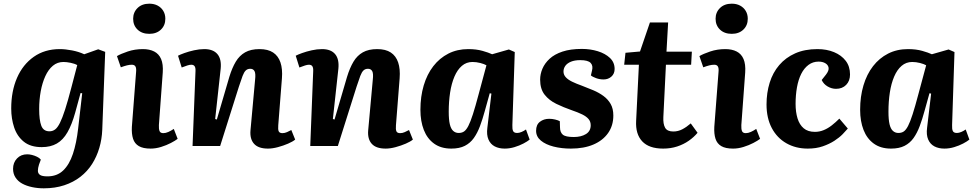

<svg xmlns="http://www.w3.org/2000/svg" viewBox="-20 -794 5291 1044"><path d="M427 -287 418 -288 389 -182Q371 -117 347 -75Q323 -33 289 -13.5Q255 6 207 6Q146 6 109.5 -23.5Q73 -53 57 -101Q41 -149 41 -204Q41 -298 72.5 -370.5Q104 -443 163.5 -485Q223 -527 305 -527Q335 -527 371.5 -520Q408 -513 438 -499L514 -526L552 -512L536 -88Q534 -37 520 10.5Q506 58 480.5 98Q455 138 417 167.5Q379 197 329 213.5Q279 230 218 230Q185 230 154.5 223.5Q124 217 101 204.5Q78 192 64.5 171.5Q51 151 51 124Q51 90 72.5 67.5Q94 45 128 45Q140 45 154 48.5Q168 52 181.5 58.5Q195 65 202 74L192 101Q186 120 186 134.5Q186 149 197.5 157Q209 165 238 165Q290 165 323.5 133Q357 101 376.5 42.5Q396 -16 405 -96ZM249 -80Q266 -80 279.5 -90Q293 -100 306 -126Q319 -152 334 -198.5Q349 -245 368 -318L400 -440Q386 -448 364 -452.5Q342 -457 325 -457Q292 -457 267.5 -436.5Q243 -416 226.5 -380Q210 -344 201.5 -298Q193 -252 193 -201Q193 -141 204.5 -110.5Q216 -80 249 -80Z M720 -403Q722 -423 716.5 -432.5Q711 -442 697 -442Q684 -442 670 -438.5Q656 -435 637 -428L616 -489Q636 -501 674.5 -514Q713 -527 757 -527Q793 -527 818.5 -514Q844 -501 856 -473Q868 -445 865 -400L844 -114Q843 -93 847.5 -81.5Q852 -70 868 -70Q881 -70 895.5 -76.5Q910 -83 925 -93L946 -39Q933 -29 909 -16.5Q885 -4 856 5Q827 14 799 14Q758 14 735 0.5Q712 -13 703.5 -39.5Q695 -66 697 -104ZM704 -692Q704 -727 728 -750.5Q752 -774 792 -774Q818 -774 837.5 -763.5Q857 -753 868 -734.5Q879 -716 879 -692Q879 -656 855 -633Q831 -610 792 -610Q752 -610 728 -633Q704 -656 704 -692Z M1585 -35Q1572 -24 1546.5 -13Q1521 -2 1491.5 6Q1462 14 1437 14Q1385 14 1361.5 -12Q1338 -38 1342 -85L1367 -360Q1371 -394 1364 -407Q1357 -420 1341 -420Q1326 -420 1316.5 -411Q1307 -402 1299 -381Q1291 -360 1279 -323L1177 0H1027L1043 -407Q1044 -425 1038.5 -433.5Q1033 -442 1020 -442Q1011 -442 998.5 -438Q986 -434 968 -427L948 -491Q959 -497 982.5 -505.5Q1006 -514 1035 -520.5Q1064 -527 1091 -527Q1139 -527 1162 -500Q1185 -473 1180 -421L1150 -147L1159 -144L1227 -376Q1242 -425 1262 -458.5Q1282 -492 1313 -509.5Q1344 -527 1391 -527Q1437 -527 1465 -508.5Q1493 -490 1505 -454.5Q1517 -419 1513 -368L1493 -113Q1491 -90 1495.5 -80Q1500 -70 1516 -70Q1528 -70 1540.5 -75.5Q1553 -81 1564 -87Z M2225 -35Q2212 -24 2186.5 -13Q2161 -2 2131.5 6Q2102 14 2077 14Q2025 14 2001.5 -12Q1978 -38 1982 -85L2007 -360Q2011 -394 2004 -407Q1997 -420 1981 -420Q1966 -420 1956.5 -411Q1947 -402 1939 -381Q1931 -360 1919 -323L1817 0H1667L1683 -407Q1684 -425 1678.5 -433.5Q1673 -442 1660 -442Q1651 -442 1638.5 -438Q1626 -434 1608 -427L1588 -491Q1599 -497 1622.5 -505.5Q1646 -514 1675 -520.5Q1704 -527 1731 -527Q1779 -527 1802 -500Q1825 -473 1820 -421L1790 -147L1799 -144L1867 -376Q1882 -425 1902 -458.5Q1922 -492 1953 -509.5Q1984 -527 2031 -527Q2077 -527 2105 -508.5Q2133 -490 2145 -454.5Q2157 -419 2153 -368L2133 -113Q2131 -90 2135.5 -80Q2140 -70 2156 -70Q2168 -70 2180.5 -75.5Q2193 -81 2204 -87Z M2766 -114Q2765 -92 2770 -81.5Q2775 -71 2792 -71Q2803 -71 2816 -76.5Q2829 -82 2840 -90L2860 -35Q2848 -25 2826 -13.5Q2804 -2 2777.5 6Q2751 14 2724 14Q2693 14 2670 2Q2647 -10 2636 -35.5Q2625 -61 2630 -99L2652 -285L2643 -287L2616 -190Q2604 -146 2590 -108.5Q2576 -71 2556.5 -43.5Q2537 -16 2507.5 -1Q2478 14 2434 14Q2378 14 2340.5 -13Q2303 -40 2284.5 -87.5Q2266 -135 2266 -197Q2266 -269 2284 -329.5Q2302 -390 2336 -434Q2370 -478 2418 -502.5Q2466 -527 2526 -527Q2570 -527 2603.5 -517.5Q2637 -508 2656 -499L2747 -525L2779 -511ZM2474 -71Q2491 -71 2503 -79Q2515 -87 2526.5 -109Q2538 -131 2551.5 -173Q2565 -215 2583 -283L2625 -439Q2613 -446 2591.5 -451.5Q2570 -457 2549 -457Q2516 -457 2491.5 -436Q2467 -415 2451 -377.5Q2435 -340 2427.5 -291Q2420 -242 2420 -187Q2420 -143 2426 -118Q2432 -93 2444.5 -82Q2457 -71 2474 -71Z M3100 -49Q3140 -49 3166 -65Q3192 -81 3192 -113Q3192 -133 3180 -147Q3168 -161 3145.5 -172Q3123 -183 3088 -195Q3045 -210 3005.5 -229Q2966 -248 2941.5 -279Q2917 -310 2917 -361Q2917 -391 2929.5 -420.5Q2942 -450 2968.5 -474.5Q2995 -499 3038.5 -513.5Q3082 -528 3144 -528Q3190 -528 3230.5 -515.5Q3271 -503 3296.5 -479Q3322 -455 3322 -419Q3322 -393 3304.5 -377.5Q3287 -362 3262 -362Q3241 -362 3221.5 -369Q3202 -376 3193 -384L3199 -410Q3206 -437 3191.5 -452Q3177 -467 3135 -467Q3105 -467 3084.5 -458.5Q3064 -450 3054 -436Q3044 -422 3044 -405Q3044 -388 3056 -374.5Q3068 -361 3090.5 -350Q3113 -339 3144 -328Q3176 -316 3206.5 -303Q3237 -290 3261.5 -272Q3286 -254 3300.5 -228.5Q3315 -203 3315 -166Q3315 -111 3286.5 -70.5Q3258 -30 3206.5 -8Q3155 14 3084 14Q3033 14 2990 3Q2947 -8 2921 -29.5Q2895 -51 2895 -83Q2895 -116 2916 -132Q2937 -148 2966 -148Q2983 -148 2999 -144Q3015 -140 3024 -135L3025 -102Q3025 -75 3040 -62Q3055 -49 3100 -49Z M3381 -507 3460 -514 3514 -672H3613L3604 -513H3742L3738 -442H3601L3587 -158Q3585 -120 3596.5 -99.5Q3608 -79 3641 -79Q3667 -79 3690 -91Q3713 -103 3736 -123L3773 -72Q3753 -48 3725 -28.5Q3697 -9 3662 2.5Q3627 14 3586 14Q3509 14 3472 -25.5Q3435 -65 3439 -137L3454 -442H3374Z M3887 -403Q3889 -423 3883.5 -432.5Q3878 -442 3864 -442Q3851 -442 3837 -438.5Q3823 -435 3804 -428L3783 -489Q3803 -501 3841.5 -514Q3880 -527 3924 -527Q3960 -527 3985.5 -514Q4011 -501 4023 -473Q4035 -445 4032 -400L4011 -114Q4010 -93 4014.5 -81.5Q4019 -70 4035 -70Q4048 -70 4062.5 -76.5Q4077 -83 4092 -93L4113 -39Q4100 -29 4076 -16.5Q4052 -4 4023 5Q3994 14 3966 14Q3925 14 3902 0.5Q3879 -13 3870.5 -39.5Q3862 -66 3864 -104ZM3871 -692Q3871 -727 3895 -750.5Q3919 -774 3959 -774Q3985 -774 4004.5 -763.5Q4024 -753 4035 -734.5Q4046 -716 4046 -692Q4046 -656 4022 -633Q3998 -610 3959 -610Q3919 -610 3895 -633Q3871 -656 3871 -692Z M4425 -527Q4475 -527 4515 -510.5Q4555 -494 4578.5 -463.5Q4602 -433 4602 -389Q4602 -354 4581 -332.5Q4560 -311 4526 -311Q4502 -311 4480 -324Q4458 -337 4448 -359L4471 -388Q4488 -410 4485.5 -425.5Q4483 -441 4468 -450Q4453 -459 4431 -459Q4400 -459 4376 -441Q4352 -423 4336.5 -392Q4321 -361 4313.5 -319Q4306 -277 4306 -229Q4306 -185 4316.5 -150.5Q4327 -116 4350 -96.5Q4373 -77 4411 -77Q4436 -77 4459 -86.5Q4482 -96 4503 -112.5Q4524 -129 4544 -149L4590 -95Q4580 -83 4562 -64.5Q4544 -46 4517 -28.5Q4490 -11 4454 1.5Q4418 14 4372 14Q4307 14 4256 -15Q4205 -44 4176.5 -98Q4148 -152 4148 -226Q4148 -289 4165 -344Q4182 -399 4217 -440Q4252 -481 4304 -504Q4356 -527 4425 -527Z M5157 -114Q5156 -92 5161 -81.5Q5166 -71 5183 -71Q5194 -71 5207 -76.5Q5220 -82 5231 -90L5251 -35Q5239 -25 5217 -13.5Q5195 -2 5168.5 6Q5142 14 5115 14Q5084 14 5061 2Q5038 -10 5027 -35.5Q5016 -61 5021 -99L5043 -285L5034 -287L5007 -190Q4995 -146 4981 -108.5Q4967 -71 4947.5 -43.5Q4928 -16 4898.5 -1Q4869 14 4825 14Q4769 14 4731.5 -13Q4694 -40 4675.5 -87.5Q4657 -135 4657 -197Q4657 -269 4675 -329.5Q4693 -390 4727 -434Q4761 -478 4809 -502.5Q4857 -527 4917 -527Q4961 -527 4994.5 -517.5Q5028 -508 5047 -499L5138 -525L5170 -511ZM4865 -71Q4882 -71 4894 -79Q4906 -87 4917.5 -109Q4929 -131 4942.5 -173Q4956 -215 4974 -283L5016 -439Q5004 -446 4982.5 -451.5Q4961 -457 4940 -457Q4907 -457 4882.5 -436Q4858 -415 4842 -377.5Q4826 -340 4818.5 -291Q4811 -242 4811 -187Q4811 -143 4817 -118Q4823 -93 4835.5 -82Q4848 -71 4865 -71Z"/></svg>

Font: Literata 18pt
Style: Bold Italic
Weight: 700
Italic angle: -2°
Designer: Latin by Veronika Burian and Jose Scaglione. Greek by Irene Vlachou. Cyrillic by Vera Evstafieva
Foundry: TypeTogether
Version: Version 3.103;gftools[0.9.29]